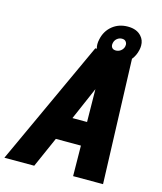

<svg xmlns="http://www.w3.org/2000/svg" viewBox="-246 -973 898 1065"><g transform="rotate(15 202.5 -440.0)"><path d="M220.2 -716.8Q216.3 -728.5 216.3 -742.2Q216.3 -755.9 219.7 -770.5Q230 -819.8 266.8 -849.9Q303.7 -879.9 355.5 -879.9Q407.2 -879.9 433.6 -849.6Q453.1 -828.1 453.1 -796.9Q453.1 -784.7 450.2 -771.5Q442.9 -737.8 422.9 -713.4L447.8 0H275.9L273.9 -174.8H129.9L52.7 0H-118.7L211.4 -716.8ZM353 -744.6Q370.1 -758.3 370.1 -779.3Q370.1 -789.6 363 -798.1Q356 -806.6 340.8 -806.6Q325.7 -806.6 313.2 -796.6Q300.8 -786.6 297.4 -770.5Q293.9 -754.4 301 -744.4Q308.1 -734.4 324.2 -734.4Q340.3 -734.4 353 -744.6ZM272.9 -310.1 270.5 -498Q258.3 -468.3 189 -310.1Z"/></g></svg>

Font: Open Sans Hebrew Condensed Extra Bold
Style: Italic
Weight: 800
Width: 3
Italic angle: -12°
Foundry: Ascender Corporation, Yanek Iontef
Version: Version 2.001;PS 002.001;hotconv 1.0.70;makeotf.lib2.5.58329